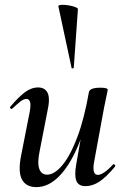

<svg xmlns="http://www.w3.org/2000/svg" viewBox="-20 -753 512 786"><path d="M129 13Q86 13 69.5 -19Q53 -51 67 -119L102 -297Q107 -327 102.5 -337.5Q98 -348 88 -348Q77 -348 63 -337Q49 -326 31 -309Q27 -305 23 -309Q19 -313 23 -317Q55 -355 81.5 -375Q108 -395 136 -395Q164 -395 175 -372.5Q186 -350 174 -297L143 -138Q132 -87 140.5 -62.5Q149 -38 173 -38Q203 -38 235.5 -77Q268 -116 296.5 -191.5Q325 -267 344 -376L360 -375Q340 -257 305 -169.5Q270 -82 225 -34.5Q180 13 129 13ZM330 9Q301 9 292.5 -13Q284 -35 292 -80L344 -376Q348 -394 391 -394Q409 -394 415 -391.5Q421 -389 421 -387Q421 -383 416 -360.5Q411 -338 406 -312L365 -89Q356 -37 381 -37Q391 -37 407 -47.5Q423 -58 442 -79Q445 -83 449.5 -78.5Q454 -74 450 -70Q415 -28 387 -9.5Q359 9 330 9ZM273 -475 219 -727Q218 -732 230 -733Q242 -734 258.5 -731.5Q275 -729 287 -724.5Q299 -720 299 -716L282 -476Q282 -474 277.5 -473Q273 -472 273 -475Z"/></svg>

Font: Cormorant Light SemiBold
Style: Italic
Weight: 600
Italic angle: -10°
Version: Version 4.000